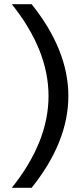

<svg xmlns="http://www.w3.org/2000/svg" viewBox="-20 -690 399 910"><path d="M36 200H130C246 55 304 -90 304 -235C304 -380 246 -525 130 -670H36C152 -525 210 -380 210 -235C210 -90 152 55 36 200Z"/></svg>

Font: LT Wave Alt
Style: Regular
Weight: 400
Designer: Daniel Lyons
Version: Version 2.5 (Glyphs App)